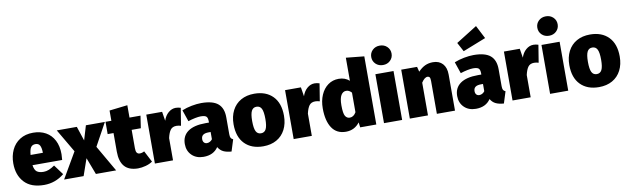

<svg xmlns="http://www.w3.org/2000/svg" viewBox="-49 -1450 6751 2064"><g transform="rotate(-10 3327.0 -418.0)"><path d="M541 -211H217Q225 -157 250.5 -138.5Q276 -120 324 -120Q352 -120 381 -131.5Q410 -143 445 -167L525 -59Q428 20 305 20Q163 20 90 -58.5Q17 -137 17 -266Q17 -346 47.5 -411.5Q78 -477 138 -515.5Q198 -554 283 -554Q362 -554 421 -521Q480 -488 512.5 -425Q545 -362 545 -274Q545 -249 541 -211ZM350 -330Q349 -377 335.5 -403Q322 -429 287 -429Q254 -429 237.5 -406Q221 -383 216 -323H350Z M1093 0H872L802 -184L738 0H525L688 -280L539 -534H758L810 -377L857 -534H1064L928 -286Z M1489 -26Q1458 -4 1413.5 8Q1369 20 1329 20Q1230 19 1182.5 -35.5Q1135 -90 1135 -197V-400H1071V-534H1135V-646L1333 -669V-534H1453L1433 -400H1333V-199Q1333 -164 1344 -149.5Q1355 -135 1375 -135Q1400 -135 1425 -149Z M1894 -542 1863 -351Q1836 -359 1814 -359Q1770 -359 1748.5 -330Q1727 -301 1714 -243V0H1516V-534H1689L1705 -434Q1722 -487 1759 -519Q1796 -551 1840 -551Q1866 -551 1894 -542Z M2390 -111 2350 16Q2296 12 2262 -4.5Q2228 -21 2206 -58Q2154 20 2045 20Q1966 20 1917.5 -27.5Q1869 -75 1869 -150Q1869 -239 1935 -286Q2001 -333 2127 -333H2165V-346Q2165 -386 2149 -400Q2133 -414 2088 -414Q2064 -414 2026.5 -406.5Q1989 -399 1950 -386L1907 -512Q1956 -532 2013.5 -543Q2071 -554 2118 -554Q2244 -554 2301 -505.5Q2358 -457 2358 -357V-173Q2358 -145 2365 -131.5Q2372 -118 2390 -111ZM2165 -151V-230H2144Q2102 -230 2082 -215Q2062 -200 2062 -169Q2062 -146 2074 -132.5Q2086 -119 2106 -119Q2124 -119 2139.5 -128Q2155 -137 2165 -151Z M2972 -266Q2972 -180 2938.5 -115Q2905 -50 2843 -15Q2781 20 2697 20Q2569 20 2495.5 -55Q2422 -130 2422 -268Q2422 -354 2455.5 -419Q2489 -484 2551 -519Q2613 -554 2697 -554Q2825 -554 2898.5 -479Q2972 -404 2972 -266ZM2625 -268Q2625 -189 2642 -155.5Q2659 -122 2697 -122Q2735 -122 2752 -156Q2769 -190 2769 -266Q2769 -345 2752 -378.5Q2735 -412 2697 -412Q2659 -412 2642 -378Q2625 -344 2625 -268Z M3409 -542 3378 -351Q3351 -359 3329 -359Q3285 -359 3263.5 -330Q3242 -301 3229 -243V0H3031V-534H3204L3220 -434Q3237 -487 3274 -519Q3311 -551 3355 -551Q3381 -551 3409 -542Z M3933 -744V0H3757L3750 -55Q3693 20 3599 20Q3498 20 3447 -57Q3396 -134 3396 -270Q3396 -352 3424 -416.5Q3452 -481 3502.5 -517.5Q3553 -554 3619 -554Q3688 -554 3735 -512V-764ZM3735 -169V-383Q3721 -398 3707 -405.5Q3693 -413 3676 -413Q3641 -413 3620 -378.5Q3599 -344 3599 -268Q3599 -180 3616.5 -151Q3634 -122 3666 -122Q3708 -122 3735 -169Z M4215 0H4017V-534H4215ZM4227 -723Q4227 -678 4195.5 -647.5Q4164 -617 4116 -617Q4068 -617 4036.5 -647.5Q4005 -678 4005 -723Q4005 -768 4036.5 -798.5Q4068 -829 4116 -829Q4164 -829 4195.5 -798.5Q4227 -768 4227 -723Z M4792 -394V0H4594V-358Q4594 -388 4586.5 -399Q4579 -410 4564 -410Q4531 -410 4497 -357V0H4299V-534H4472L4486 -479Q4523 -518 4561.5 -536Q4600 -554 4648 -554Q4715 -554 4753.5 -512Q4792 -470 4792 -394Z M5363 -111 5323 16Q5269 12 5235 -4.5Q5201 -21 5179 -58Q5127 20 5018 20Q4939 20 4890.5 -27.5Q4842 -75 4842 -150Q4842 -239 4908 -286Q4974 -333 5100 -333H5138V-346Q5138 -386 5122 -400Q5106 -414 5061 -414Q5037 -414 4999.5 -406.5Q4962 -399 4923 -386L4880 -512Q4929 -532 4986.5 -543Q5044 -554 5091 -554Q5217 -554 5274 -505.5Q5331 -457 5331 -357V-173Q5331 -145 5338 -131.5Q5345 -118 5363 -111ZM5138 -151V-230H5117Q5075 -230 5055 -215Q5035 -200 5035 -169Q5035 -146 5047 -132.5Q5059 -119 5079 -119Q5097 -119 5112.5 -128Q5128 -137 5138 -151ZM5246 -712 4995 -613 4942 -712 5172 -856Z M5798 -542 5767 -351Q5740 -359 5718 -359Q5674 -359 5652.5 -330Q5631 -301 5618 -243V0H5420V-534H5593L5609 -434Q5626 -487 5663 -519Q5700 -551 5744 -551Q5770 -551 5798 -542Z M6028 0H5830V-534H6028ZM6040 -723Q6040 -678 6008.5 -647.5Q5977 -617 5929 -617Q5881 -617 5849.5 -647.5Q5818 -678 5818 -723Q5818 -768 5849.5 -798.5Q5881 -829 5929 -829Q5977 -829 6008.5 -798.5Q6040 -768 6040 -723Z M6637 -266Q6637 -180 6603.5 -115Q6570 -50 6508 -15Q6446 20 6362 20Q6234 20 6160.5 -55Q6087 -130 6087 -268Q6087 -354 6120.5 -419Q6154 -484 6216 -519Q6278 -554 6362 -554Q6490 -554 6563.5 -479Q6637 -404 6637 -266ZM6290 -268Q6290 -189 6307 -155.5Q6324 -122 6362 -122Q6400 -122 6417 -156Q6434 -190 6434 -266Q6434 -345 6417 -378.5Q6400 -412 6362 -412Q6324 -412 6307 -378Q6290 -344 6290 -268Z"/></g></svg>

Font: FiraGO Heavy
Style: Regular
Weight: 900
Designer: bBox Type
Foundry: bBox Type GmbH
Version: Version 1.001